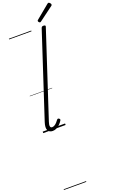

<svg xmlns="http://www.w3.org/2000/svg" viewBox="-401 -1610 1464 2452"><g transform="rotate(-20 330.5 -384.0)"><path d="M125 16Q78 16 60.5 -19.5Q43 -55 66 -126L440 -1267Q445 -1279 451 -1283.5Q457 -1288 471 -1288Q487 -1288 493.5 -1282Q500 -1276 495 -1264L117 -111Q104 -72 108.5 -52Q113 -32 134 -32Q151 -32 167.5 -42Q184 -52 199 -68Q214 -84 224 -99Q230 -106 236.5 -108.5Q243 -111 252 -105Q263 -98 264 -91Q265 -84 260 -76Q247 -54 226.5 -33Q206 -12 180.5 2Q155 16 125 16ZM448 -1343Q440 -1343 432 -1351.5Q424 -1360 424 -1367Q424 -1370 424.5 -1373.5Q425 -1377 429 -1380L613 -1532Q618 -1535 621.5 -1538Q625 -1541 630 -1541Q637 -1541 644 -1535.5Q651 -1530 656 -1522.5Q661 -1515 661 -1508Q661 -1503 659.5 -1499.5Q658 -1496 653 -1492L462 -1350Q457 -1347 454 -1345Q451 -1343 448 -1343ZM0 763H304V773H0ZM0 -20H304V0H0ZM0 -505H304V-500H0ZM0 -1283H304V-1273H0Z"/></g></svg>

Font: Playwrite NL Guides
Style: Regular
Weight: 400
Designer: Veronika Burian, José Scaglione
Foundry: TypeTogether
Version: Version 1.003